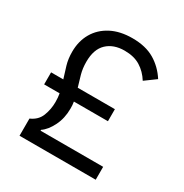

<svg xmlns="http://www.w3.org/2000/svg" viewBox="-165 -839 925 967"><g transform="rotate(30 297.5 -355.0)"><path d="M525 0H82V-100Q124 -118 139 -156.5Q154 -195 154 -237Q154 -250 153 -262.5Q152 -275 150 -286H60V-356H131Q120 -390 110 -424Q100 -458 100 -499Q100 -561 127.5 -608.5Q155 -656 206.5 -683Q258 -710 330 -710Q407 -710 458.5 -679.5Q510 -649 544 -596L481 -550Q456 -590 419 -613Q382 -636 327 -636Q263 -636 225 -600Q187 -564 187 -491Q187 -453 196 -420.5Q205 -388 215 -356H431V-286H233Q235 -276 235.5 -266.5Q236 -257 236 -246Q236 -190 213.5 -145Q191 -100 161 -80V-75H525Z"/></g></svg>

Font: IBM Plex Sans Var
Style: Regular
Weight: 400
Designer: Mike Abbink, Paul van der Laan, Pieter van Rosmalen
Foundry: Bold Monday
Version: Version 3.000